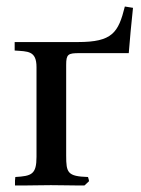

<svg xmlns="http://www.w3.org/2000/svg" viewBox="-20 -569 432 589"><path d="M363 -549C343 -469 325 -440 219 -440H25V-414C65 -411 92 -414 92 -363V-88C92 -34 77 -29 27 -26C27 -23 26 -18 26 -15V0H53C80 0 104 -1 136 -1C170 -1 193 0 221 0H239L253 -13C253 -17 251 -22 250 -26C187 -28 183 -39 183 -92V-370C183 -403 189 -406 224 -406H375C378 -447 383 -497 388 -545Z"/></svg>

Font: Sibila
Style: Regular
Weight: 400
Designer: Stefan Peev
Foundry: Context Ltd
Version: Version 1.000